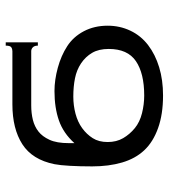

<svg xmlns="http://www.w3.org/2000/svg" viewBox="21 -612 595 677"><g transform="rotate(-90 318.5 -273.5)"><path d="M316.4 -312.5Q285.2 -312.5 255.9 -304.7Q226.6 -296.9 205.1 -281.2Q183.6 -265.6 169.9 -244.1Q156.2 -222.7 156.2 -191.4Q156.2 -160.2 169.9 -136.7Q183.6 -113.3 205.1 -95.7Q226.6 -78.1 257.8 -70.3Q289.1 -62.5 320.3 -62.5Q398.4 -62.5 441.4 -91.8Q484.4 -121.1 484.4 -187.5Q484.4 -222.7 470.7 -246.1Q457 -269.5 433.6 -285.2Q410.2 -300.8 380.9 -306.6Q351.6 -312.5 316.4 -312.5ZM285.2 -460.9Q257.8 -460.9 234.4 -455.1Q210.9 -449.2 193.4 -435.5Q175.8 -421.9 164.1 -396.5Q152.3 -371.1 152.3 -328.1Q152.3 -324.2 152.3 -318.4Q152.3 -312.5 152.3 -308.6Q187.5 -347.7 232.4 -363.3Q277.3 -378.9 335.9 -378.9Q375 -378.9 418 -367.2Q460.9 -355.5 494.1 -334Q527.3 -312.5 546.9 -275.4Q566.4 -238.3 566.4 -191.4Q566.4 -148.4 548.8 -111.3Q531.2 -74.2 498 -48.8Q464.8 -23.4 419.9 -9.8Q375 3.9 320.3 3.9Q253.9 3.9 205.1 -13.7Q156.2 -31.2 127 -62.5Q97.7 -93.8 84 -140.6Q70.3 -187.5 70.3 -246.1Q70.3 -289.1 72.3 -324.2Q74.2 -359.4 78.1 -378.9Q93.8 -457 148.4 -492.2Q203.1 -527.3 289.1 -527.3H476.6Q484.4 -527.3 490.2 -531.2Q496.1 -535.2 496.1 -550.8H507.8V-437.5H496.1Q496.1 -449.2 490.2 -455.1Q484.4 -460.9 476.6 -460.9Z"/></g></svg>

Font: 和音 by 宁静之雨，公众号njzyshare
Style: Regular
Weight: 400
Designer: Steve Matteson
Foundry: Ascender Corporation
Version: Version 6.00;June 8, 2018;FontCreator 11.0.0.2388 32-bit